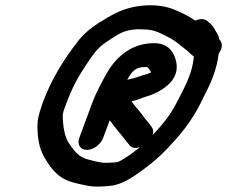

<svg xmlns="http://www.w3.org/2000/svg" viewBox="-20 -692 847 716"><path d="M703.1 -480.8C699.1 -450.3 696.4 -436.4 684.8 -405C673.2 -373.7 662.6 -356.3 644.7 -320.3C624.5 -280.6 609.3 -257.5 583.9 -227.1C561.4 -200.3 528.5 -164.6 505.3 -145.7L467.5 -116.7C457.7 -110 444.8 -101.6 430.6 -93.1C416.3 -85.2 413 -86.6 380.1 -85C356.3 -83.7 337 -90.2 311.9 -96.4C272.7 -104.9 256.1 -130.1 235.1 -160.7C223.2 -181.9 217.3 -205.6 214.9 -238.2C212.6 -269.2 213.5 -269.2 228.3 -309C248.3 -363.1 272.7 -408.1 301.5 -450.6C330 -492.6 343.4 -513.4 377.9 -536.3C424.4 -567.4 442.1 -579.9 492.3 -583C502.1 -583 514.7 -582.6 524.7 -582C561.4 -579.7 581.8 -566 610.5 -551.9C635 -539.8 654.5 -521.1 679.2 -501.9C686.1 -495.7 692.1 -489.1 703.1 -480.8ZM795.7 -492.5C813.8 -515.8 807.5 -535.7 797.7 -545.6C796.1 -553.7 793.8 -560.9 789.4 -568C779.9 -581.3 777.8 -593.9 759.2 -608.2L752.8 -613.8C742.2 -623.2 723.3 -622.2 708.1 -615.2C685.2 -631 657.6 -644.8 629.2 -656.5C571.7 -680.2 483.6 -678 414.8 -644.6C395.5 -635.5 372.6 -622.2 344 -604C311.5 -582.4 286 -559.7 266.6 -532.8C218.1 -470.3 171.8 -397 139.1 -308.5C124.2 -263.3 117.4 -243.6 120.1 -203.2C122.2 -161.2 130 -129.9 149.5 -98.5C163.9 -73.8 185.3 -44.3 214.4 -27.4C240.1 -12.5 270.3 -6.8 301.1 -0.5C330.1 6.1 363.1 4 392.2 0.9C435.5 -3.1 480.7 -35.3 506.8 -54.3C540.1 -78.6 567.9 -100.3 601.6 -135.4C648.9 -185.3 693.4 -236.8 729.2 -309.2C745.8 -344.8 759.6 -366.7 773.8 -405C787.1 -441 791.3 -462.4 795.7 -492.5ZM454.4 -394.5C473.7 -428.4 486.6 -442 520.9 -442C525.7 -442 528.3 -441.9 529.5 -441.7C537 -433.8 541.2 -428.7 543 -421.4C539.2 -419.7 536.1 -418.5 527.8 -415.7C499.6 -408.5 486.9 -401.1 466.5 -397.6C462.5 -396.9 458.4 -395.5 454.4 -394.5ZM364.8 -178 389.1 -243.6C409.1 -214.8 434.4 -188.2 453.9 -161.5C454.1 -161.3 454.3 -160.9 454.6 -160.6L461.7 -152.3C489.1 -113.1 574.4 -179.1 545.6 -218.5L538 -228.9C526 -243.3 519 -251.8 508.7 -266C496.7 -282.5 486.8 -291.5 476 -306.7C473.3 -310 472.9 -310.6 470.1 -314.3C497.1 -319.3 507.6 -327.2 522.6 -331.1C553.1 -339.7 583.2 -354.2 607.4 -376.3C649.6 -414.8 639.9 -456.8 633.2 -475.5C624.2 -502.6 603.9 -531 553.8 -531C477.5 -531 419.4 -487.4 381.8 -425.3C360.4 -387.6 338.9 -348.7 322 -303L275.8 -178C266.6 -153.2 279.4 -133 304.2 -133C330.2 -133 356.3 -155 364.8 -178Z"/></svg>

Font: Just Breathe
Style: BdObl7
Weight: 400
Foundry: Cannot Into Space Fonts
Version: Version 0.72